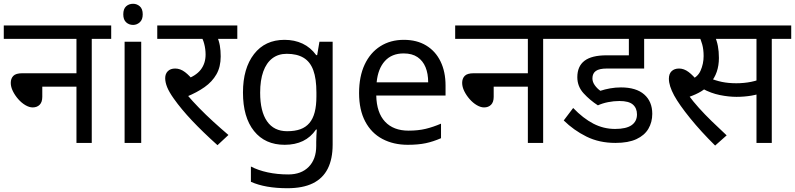

<svg xmlns="http://www.w3.org/2000/svg" viewBox="-20 -757 4211 1017"><path d="M0 -622H569V-551H466V0H385V-298H204V-244Q204 -216 190 -202Q176 -188 153 -188Q135 -188 114.5 -200Q94 -212 76.5 -232Q59 -252 48 -274.5Q37 -297 37 -318Q37 -341 50.5 -355Q64 -369 98 -369H385V-551H0Z M728 -536V0H640V-536ZM685 -737Q705 -737 720.5 -723.5Q736 -710 736 -681Q736 -653 720.5 -639Q705 -625 685 -625Q663 -625 648 -639Q633 -653 633 -681Q633 -710 648 -723.5Q663 -737 685 -737Z M1097 -551 1129 -566Q1140 -541 1144.5 -515.5Q1149 -490 1149 -458Q1149 -403 1126.5 -363.5Q1104 -324 1063.5 -295.5Q1023 -267 969 -245L971 -255Q999 -222 1034.5 -185.5Q1070 -149 1109.5 -113Q1149 -77 1190 -42L1132 12Q1053 -59 996.5 -119Q940 -179 901 -234Q876 -269 865.5 -295Q855 -321 855 -343Q855 -366 869 -380Q883 -394 908 -394Q935 -394 960 -375Q985 -356 1010 -323L960 -335Q1017 -354 1043 -387.5Q1069 -421 1069 -468Q1069 -497 1061.5 -525.5Q1054 -554 1043 -565L1088 -551H813V-622H1237V-551Z M1487 -546Q1540 -546 1582.5 -526Q1625 -506 1655 -465H1660L1672 -536H1742V9Q1742 85 1716 136.5Q1690 188 1637 214Q1584 240 1502 240Q1444 240 1395.5 231.5Q1347 223 1309 206V125Q1347 145 1398 156Q1449 167 1507 167Q1576 167 1615.5 126.5Q1655 86 1655 16V-5Q1655 -17 1656 -39.5Q1657 -62 1658 -71H1654Q1626 -30 1584.5 -10Q1543 10 1488 10Q1384 10 1325.5 -63Q1267 -136 1267 -267Q1267 -395 1325.5 -470.5Q1384 -546 1487 -546ZM1499 -472Q1454 -472 1422.5 -448Q1391 -424 1374.5 -378Q1358 -332 1358 -266Q1358 -167 1394.5 -114.5Q1431 -62 1501 -62Q1542 -62 1571 -72.5Q1600 -83 1619 -105.5Q1638 -128 1647 -163Q1656 -198 1656 -246V-267Q1656 -340 1639.5 -385Q1623 -430 1588 -451Q1553 -472 1499 -472Z M2119 -546Q2188 -546 2237.5 -516Q2287 -486 2313.5 -431.5Q2340 -377 2340 -304V-251H1973Q1975 -160 2019.5 -112.5Q2064 -65 2144 -65Q2195 -65 2234.5 -74.5Q2274 -84 2316 -102V-25Q2275 -7 2235 1.5Q2195 10 2140 10Q2064 10 2005.5 -21Q1947 -52 1914.5 -113.5Q1882 -175 1882 -264Q1882 -352 1911.5 -415Q1941 -478 1994.5 -512Q2048 -546 2119 -546ZM2118 -474Q2055 -474 2018.5 -433.5Q1982 -393 1975 -321H2248Q2248 -367 2234 -401Q2220 -435 2191.5 -454.5Q2163 -474 2118 -474Z M2391 -622H2960V-551H2857V0H2776V-298H2595V-244Q2595 -216 2581 -202Q2567 -188 2544 -188Q2526 -188 2505.5 -200Q2485 -212 2467.5 -232Q2450 -252 2439 -274.5Q2428 -297 2428 -318Q2428 -341 2441.5 -355Q2455 -369 2489 -369H2776V-551H2391Z M3261 -222Q3231 -222 3201 -216Q3171 -210 3147 -199Q3105 -226 3071.5 -262.5Q3038 -299 3038 -348Q3038 -406 3076 -435Q3114 -464 3193 -464H3311V-551H2936V-622H3491V-551H3392V-394H3194Q3154 -394 3136 -381Q3118 -368 3118 -342Q3118 -323 3130.5 -305.5Q3143 -288 3160 -276Q3184 -284 3212 -289Q3240 -294 3269 -294Q3350 -294 3392.5 -256.5Q3435 -219 3435 -154Q3435 -110 3414.5 -75Q3394 -40 3351 -20Q3308 0 3240 0Q3154 0 3086.5 -33.5Q3019 -67 2966 -119L3016 -185Q3069 -130 3123 -102Q3177 -74 3238 -74Q3297 -74 3325.5 -94Q3354 -114 3354 -151Q3354 -184 3332.5 -203Q3311 -222 3261 -222Z M3768 14Q3693 -60 3635.5 -131Q3578 -202 3551 -251Q3537 -277 3530 -299Q3523 -321 3523 -340Q3523 -366 3537.5 -380Q3552 -394 3577 -394Q3603 -394 3627.5 -375.5Q3652 -357 3676 -326L3629 -331Q3674 -345 3690.5 -382Q3707 -419 3707 -460Q3707 -495 3699.5 -522Q3692 -549 3683 -564L3724 -551H3481V-622H3898V-551H3732L3766 -566Q3777 -542 3782.5 -513.5Q3788 -485 3788 -450Q3788 -410 3776.5 -376.5Q3765 -343 3742 -317L3738 -310Q3720 -289 3694 -273Q3668 -257 3628 -243L3626 -254Q3651 -220 3682 -185.5Q3713 -151 3750 -115Q3787 -79 3829 -40ZM3881 -244Q3840 -244 3793 -253.5Q3746 -263 3702 -287L3729 -347Q3770 -330 3804.5 -323Q3839 -316 3880 -316Q3921 -316 3958.5 -323.5Q3996 -331 4034 -348V-272Q3999 -257 3960.5 -250.5Q3922 -244 3881 -244ZM3987 0V-551H3877V-622H4171V-551H4068V0Z"/></svg>

Font: lhindi85
Style: Book
Weight: 400
Designer: Jelle Bosma - Monotype Design Team
Foundry: Monotype Imaging Inc.
Version: Version 2.003